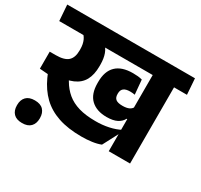

<svg xmlns="http://www.w3.org/2000/svg" viewBox="-178 -842 1210 1158"><g transform="rotate(30 427.0 -263.0)"><path d="M786 -568H637.5V0H786ZM607 -530.5H876L868 -641H599ZM-13.5 -530.5H826L818 -641H-21.5ZM333 -427Q333 -469 321.8 -500.2Q310.5 -531.5 286.5 -552H131Q157.5 -534.5 169.5 -508.2Q181.5 -482 181.5 -447V-438Q181.5 -388.5 156 -365.2Q130.5 -342 71 -342H29L84.5 -236.5L127 -238Q200 -240.5 245.2 -260Q290.5 -279.5 311.8 -318.2Q333 -357 333 -416ZM582.5 -14 645.5 -134V-153.5Q612.5 -135.5 568 -126Q523.5 -116.5 476 -117Q409 -117 360.2 -131.2Q311.5 -145.5 277.2 -174Q243 -202.5 219 -244L204.5 -269L29 -342V-223.5L86.5 -219L96 -197Q126.5 -130.5 173.2 -85.2Q220 -40 288 -17Q356 6 450 6Q488 6 522.2 1.2Q556.5 -3.5 582.5 -14ZM522.5 -172Q567 -172 594 -185.8Q621 -199.5 633 -223.5H648L642 -312.5Q635 -295.5 618 -287Q601 -278.5 571.5 -278.5Q539.5 -278.5 525.2 -289.5Q511 -300.5 511 -325.5V-329.5Q511 -353.5 525.5 -365Q540 -376.5 570 -376.5Q578.5 -376.5 586.5 -375.8Q594.5 -375 603 -373.5L594 -474Q579 -478 563.8 -479.5Q548.5 -481 529.5 -481Q452 -481 412.8 -443Q373.5 -405 373.5 -330.5V-322Q373.5 -246.5 413 -209.2Q452.5 -172 522.5 -172ZM99 114.5Q138.5 114.5 158.5 93.8Q178.5 73 178.5 37.5Q178.5 37 178.5 35.8Q178.5 34.5 178.5 34Q178.5 -1 158.8 -22Q139 -43 99 -43Q59.5 -43 39.5 -22.2Q19.5 -1.5 19.5 34Q19.5 34.5 19.5 35.8Q19.5 37 19.5 37.5Q19.5 73 39.5 93.8Q59.5 114.5 99 114.5Z"/></g></svg>

Font: Anek Devanagari
Style: Bold
Weight: 700
Designer: Kailash Malviya (Devanagari) & Yesha Goshar (Latin)
Foundry: Ek Type
Version: Version 1.003